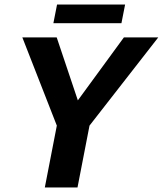

<svg xmlns="http://www.w3.org/2000/svg" viewBox="-20 -823 715 843"><path d="M320.3 0H176.8L229.5 -271.5L78.1 -658.7H229L321.8 -382.3L523.9 -658.7H674.8L373 -271.5ZM230.5 -803.2H529.3L513.2 -721.2H214.4Z"/></svg>

Font: Cousine
Style: Bold Italic
Weight: 700
Italic angle: -12°
Monospace: yes
Designer: Steve Matteson
Foundry: Ascender Corporation
Version: Version 1.20